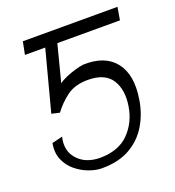

<svg xmlns="http://www.w3.org/2000/svg" viewBox="-104 -611 641 704"><g transform="rotate(-20 216.0 -259.5)"><path d="M100.9 -235.8 69.6 -242.9 131.7 -478.7H52.6L62.5 -528.4H431.8L423.3 -478.7H179L142 -335.2Q152.7 -343.8 171 -351.6Q189.3 -359.4 208.6 -365.1Q228 -370.7 241.5 -372.2Q326.3 -375 365.9 -324.6Q405.5 -274.1 390.6 -181.8Q382.5 -129.3 356.9 -86.1Q331.3 -43 286.8 -17.2Q242.2 8.5 176.1 8.5Q153.8 8.5 127.1 -1.1Q100.5 -10.7 77.4 -29.5Q54.3 -48.3 42.3 -76.2Q30.2 -104 36.9 -140.6L78.1 -150.6Q65.3 -98.7 96.2 -64.5Q127.1 -30.2 183.2 -29.8Q255.3 -30.2 295.5 -70.8Q335.6 -111.5 345.2 -171.9Q355.1 -234.7 329.4 -274.1Q303.6 -313.6 237.2 -313.9Q186.1 -313.6 154.5 -289.8Q122.9 -266 100.9 -235.8Z"/></g></svg>

Font: Inter Thin  BETA
Style: Italic
Weight: 100
Italic angle: -9.39999°
Designer: Rasmus Andersson
Foundry: rsms
Version: Version 3.011;git-f93a4a705